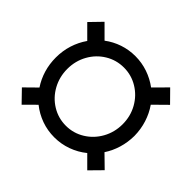

<svg xmlns="http://www.w3.org/2000/svg" viewBox="-138 -793 996 996"><g transform="rotate(45 360.0 -295.0)"><path d="M181.6 -52.2 119.1 9.8 56.6 -54.7 121.6 -118.7Q97.2 -155.3 84.2 -198.5Q71.3 -241.7 71.3 -289.1Q71.3 -337.9 85.4 -382.6Q99.6 -427.2 126 -464.8L56.6 -534.2L119.1 -598.6L188.5 -529.3Q224.6 -556.6 268.1 -571.3Q311.5 -585.9 358.4 -585.9Q405.8 -585.9 450 -570.8Q494.1 -555.7 530.8 -528.3L600.6 -598.6L664.1 -534.2L592.8 -463.9Q618.7 -426.8 632.8 -382.3Q647 -337.9 647.5 -289.1Q647 -241.7 634 -199Q621.1 -156.2 597.2 -120.1L664.1 -54.7L600.6 9.8L537.1 -53.7Q500 -23.4 454.1 -6.8Q408.2 9.8 358.4 9.8Q309.1 9.8 263.9 -6.3Q218.8 -22.5 181.6 -52.2ZM561.5 -289.1Q561.5 -347.7 534.2 -396.5Q506.8 -445.3 460.2 -473.6Q413.6 -502 358.4 -502Q302.7 -502 256.1 -473.6Q209.5 -445.3 182.4 -396.5Q155.3 -347.7 155.3 -289.1Q155.3 -230.5 182.4 -181.4Q209.5 -132.3 256.1 -103.8Q302.7 -75.2 358.4 -75.2Q413.6 -75.2 460.2 -103.8Q506.8 -132.3 534.2 -181.4Q561.5 -230.5 561.5 -289.1Z"/></g></svg>

Font: Pretendard JP SemiBold
Style: Regular
Weight: 600
Designer: Base glyphs from Inter by Rasmus Andersson; Hangeul glyphs from Noto Sans CJK(Source Han Sans) by Jang Soo-young and Kan
Foundry: Kil Hyung-jin
Version: Version 1.309